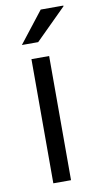

<svg xmlns="http://www.w3.org/2000/svg" viewBox="-84 -762 413 801"><g transform="rotate(-10 122.5 -361.5)"><path d="M75 0V-526H150V0ZM46 -591 149 -723H245V-720L115 -591Z"/></g></svg>

Font: Archivo SemiExpanded Light
Style: Regular
Weight: 300
Width: 6
Designer: Hector Gatti
Foundry: Omnibus-Type
Version: Version 2.001